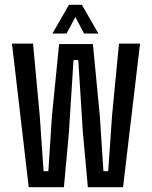

<svg xmlns="http://www.w3.org/2000/svg" viewBox="-20 -782 635 802"><path d="M100 0 30 -600H118L146 -298L162 -67H182L197 -298L227 -598H368L397 -298L412 -67H432L448 -298L477 -600H565L494 0H347L326 -231L307 -531H287L268 -231L247 0ZM199 -642 268 -762H322L391 -642H331L295 -711L258 -642Z"/></svg>

Font: Big Shoulders Display SemiBold
Style: Regular
Weight: 600
Designer: Patric King
Foundry: XO Type Co
Version: Version 1.000; ttfautohint (v1.8.2)